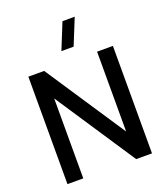

<svg xmlns="http://www.w3.org/2000/svg" viewBox="-171 -1092 1048 1209"><g transform="rotate(-20 353.0 -487.5)"><path d="M320.5 -800H402.5L473.5 -975H391.5ZM176 0V-535.5L530.5 0H636.5V-720H530.5V-185L176 -720H70V0Z"/></g></svg>

Font: Manrope SemiBold
Style: Regular
Weight: 600
Designer: Mikhail Sharanda
Foundry: Mikhail Sharanda
Version: Version 4.505